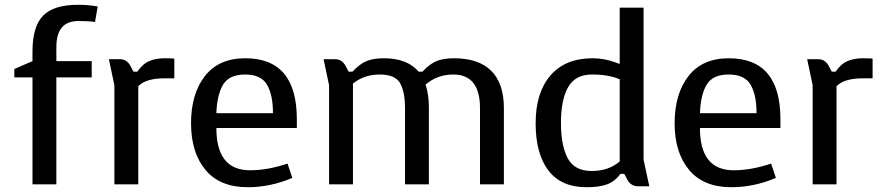

<svg xmlns="http://www.w3.org/2000/svg" viewBox="-20 -772 3694 804"><path d="M116 -556Q116 -661 160.5 -706.5Q205 -752 307 -752Q348 -752 389 -745L378 -680Q349 -684 308 -684Q216 -684 216 -575V-516H364V-448H216V0H116V-448H40V-483L116 -516Z M483 -524Q510 -524 525 -498L539 -472H555Q578 -505 605.5 -516.5Q633 -528 669.5 -528Q706 -528 710 -526V-444H669Q591 -444 559 -411V0H459V-415L436 -524Z M1204 -27Q1112 12 1017 12Q901 12 840.5 -60.5Q780 -133 780 -256Q780 -379 838 -453.5Q896 -528 1007 -528Q1223 -528 1223 -273V-236H886Q886 -59 1027 -59Q1101 -59 1184 -87ZM1123 -298Q1123 -375 1098 -417.5Q1073 -460 1006.5 -460Q940 -460 914.5 -418Q889 -376 886 -298Z M1588 -528Q1685 -528 1733 -472H1749Q1780 -505 1808.5 -516.5Q1837 -528 1881 -528Q1985 -528 2037.5 -475Q2090 -422 2090 -320V0H1990V-319Q1990 -460 1878 -460Q1812 -460 1762 -418Q1776 -376 1776 -320V0H1676V-319Q1676 -387 1655.5 -423.5Q1635 -460 1570 -460Q1505 -460 1458 -422V0H1358V-415L1335 -524H1384Q1411 -524 1426 -498L1440 -472H1456Q1487 -505 1515.5 -516.5Q1544 -528 1588 -528Z M2575 -96V-440Q2529 -460 2459 -460Q2389 -460 2359 -407Q2329 -354 2329 -258Q2329 -162 2357.5 -109Q2386 -56 2457.5 -56Q2529 -56 2575 -96ZM2436 12Q2330 12 2276.5 -58Q2223 -128 2223 -256Q2223 -384 2285 -456Q2347 -528 2462 -528Q2511 -528 2559 -510L2575 -504V-740H2675V-103L2699 8H2651Q2623 8 2608 -18L2594 -44H2578Q2555 -12 2522 0Q2489 12 2436 12Z M3229 -27Q3137 12 3042 12Q2926 12 2865.5 -60.5Q2805 -133 2805 -256Q2805 -379 2863 -453.5Q2921 -528 3032 -528Q3248 -528 3248 -273V-236H2911Q2911 -59 3052 -59Q3126 -59 3209 -87ZM3148 -298Q3148 -375 3123 -417.5Q3098 -460 3031.5 -460Q2965 -460 2939.5 -418Q2914 -376 2911 -298Z M3407 -524Q3434 -524 3449 -498L3463 -472H3479Q3502 -505 3529.5 -516.5Q3557 -528 3593.5 -528Q3630 -528 3634 -526V-444H3593Q3515 -444 3483 -411V0H3383V-415L3360 -524Z"/></svg>

Font: Voces
Style: Regular
Weight: 400
Designer: Ana Paula Megda, Pablo Ugerman
Foundry: Ana Paula Megda, Pablo Ugerman
Version: Version 1.003